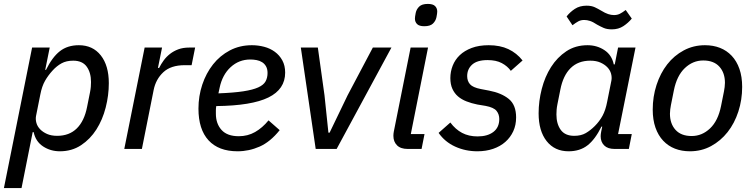

<svg xmlns="http://www.w3.org/2000/svg" viewBox="-28 -761 3858 981"><path d="M136 -518H226L203 -404H207Q239 -469 278 -499.5Q317 -530 375 -530Q446 -530 487 -478Q528 -426 528 -336Q528 -274 512 -211.5Q496 -149 464.5 -99.5Q433 -50 386 -19Q339 12 278 12Q230 12 192 -13Q154 -38 144 -86H139L82 200H-8ZM264 -67Q326 -67 364.5 -105Q403 -143 417 -215L432 -290Q435 -305 436 -317.5Q437 -330 437 -342Q437 -390 415 -420.5Q393 -451 346 -451Q311 -451 286.5 -437.5Q262 -424 241 -401Q218 -376 202 -348Q186 -320 178 -278L156 -168Q153 -151 158 -133Q163 -115 177 -100.5Q191 -86 212.5 -76.5Q234 -67 264 -67Z M607 0 711 -518H800L779 -414H785Q795 -434 808.5 -452.5Q822 -471 840.5 -485.5Q859 -500 883 -509Q907 -518 939 -518H969L951 -428H916Q845 -428 806.5 -392Q768 -356 757 -301L697 0Z M1186 12Q1089 12 1037.5 -44Q986 -100 986 -206Q986 -270 1005.5 -328.5Q1025 -387 1060.5 -432Q1096 -477 1146.5 -503.5Q1197 -530 1259 -530Q1291 -530 1321.5 -522Q1352 -514 1376 -496.5Q1400 -479 1414.5 -452.5Q1429 -426 1429 -390Q1429 -305 1343.5 -263Q1258 -221 1077 -219Q1075 -208 1075 -198Q1075 -188 1075 -180Q1075 -129 1104 -97Q1133 -65 1192 -65Q1238 -65 1275.5 -86.5Q1313 -108 1344 -146L1401 -96Q1353 -36 1298.5 -12Q1244 12 1186 12ZM1251 -457Q1193 -457 1150.5 -418Q1108 -379 1094 -312L1088 -284Q1166 -287 1215 -294.5Q1264 -302 1291.5 -314.5Q1319 -327 1329 -345.5Q1339 -364 1339 -388Q1339 -408 1331.5 -421.5Q1324 -435 1311.5 -443Q1299 -451 1283 -454Q1267 -457 1251 -457Z M1585 0 1509 -518H1596L1630 -274L1650 -83H1656L1748 -274L1877 -518H1972L1692 0Z M2140 -627Q2114 -627 2103 -638Q2092 -649 2092 -666Q2092 -675 2096 -695Q2100 -714 2114 -727.5Q2128 -741 2158 -741Q2184 -741 2195 -730Q2206 -719 2206 -702Q2206 -693 2202 -673Q2198 -654 2184 -640.5Q2170 -627 2140 -627ZM2055 0Q2019 0 2000.5 -18.5Q1982 -37 1982 -67Q1982 -72 1982.5 -77.5Q1983 -83 1984 -88L2070 -518H2159L2071 -76H2141L2126 0Z M2411 12Q2350 12 2297.5 -12Q2245 -36 2213 -82L2273 -135Q2299 -100 2333 -82Q2367 -64 2412 -64Q2463 -64 2493 -87Q2523 -110 2523 -153Q2523 -177 2509 -194.5Q2495 -212 2453 -220L2411 -227Q2381 -233 2355.5 -243Q2330 -253 2312 -268.5Q2294 -284 2283.5 -307Q2273 -330 2273 -362Q2273 -395 2285 -425.5Q2297 -456 2321 -479Q2345 -502 2382 -516Q2419 -530 2469 -530Q2527 -530 2569.5 -510Q2612 -490 2642 -452L2582 -399Q2565 -423 2536 -438.5Q2507 -454 2463 -454Q2410 -454 2384.5 -431Q2359 -408 2359 -372Q2359 -347 2373.5 -330.5Q2388 -314 2429 -306L2471 -298Q2534 -286 2571.5 -255.5Q2609 -225 2609 -161Q2609 -122 2594.5 -90.5Q2580 -59 2554 -36Q2528 -13 2491.5 -0.5Q2455 12 2411 12Z M3112 0Q3077 0 3059 -18Q3041 -36 3041 -65Q3041 -75 3044 -90L3049 -114H3045Q3013 -49 2974 -18.5Q2935 12 2877 12Q2806 12 2765 -40Q2724 -92 2724 -182Q2724 -244 2740 -306.5Q2756 -369 2787.5 -418.5Q2819 -468 2865.5 -499Q2912 -530 2974 -530Q3022 -530 3060 -505Q3098 -480 3108 -432H3113L3130 -518H3219L3130 -76H3200L3185 0ZM2906 -67Q2941 -67 2965 -81Q2989 -95 3011 -117Q3035 -141 3050.5 -169.5Q3066 -198 3074 -240L3096 -350Q3099 -367 3094 -385Q3089 -403 3075 -417.5Q3061 -432 3039.5 -441.5Q3018 -451 2988 -451Q2926 -451 2887.5 -413Q2849 -375 2835 -303L2820 -228Q2817 -213 2816 -200.5Q2815 -188 2815 -176Q2815 -128 2837 -97.5Q2859 -67 2906 -67ZM3098 -611Q3073 -611 3056 -618.5Q3039 -626 3023 -635Q3002 -649 2986.5 -654Q2971 -659 2957 -659Q2940 -659 2927 -652Q2914 -645 2897 -632L2867 -677Q2884 -699 2909 -715.5Q2934 -732 2969 -732Q2994 -732 3011 -724Q3028 -716 3043 -707Q3064 -694 3079.5 -689Q3095 -684 3109 -684Q3126 -684 3139 -690.5Q3152 -697 3169 -710L3200 -666Q3182 -644 3157 -627.5Q3132 -611 3098 -611Z M3497 12Q3455 12 3420.5 -1.5Q3386 -15 3360.5 -42Q3335 -69 3321 -109Q3307 -149 3307 -201Q3307 -267 3326.5 -327Q3346 -387 3381 -432Q3416 -477 3465.5 -503.5Q3515 -530 3574 -530Q3616 -530 3650.5 -516.5Q3685 -503 3710.5 -476Q3736 -449 3750 -409Q3764 -369 3764 -317Q3764 -251 3744.5 -191Q3725 -131 3689.5 -86Q3654 -41 3605 -14.5Q3556 12 3497 12ZM3506 -66Q3559 -66 3600 -105Q3641 -144 3656 -219L3671 -294Q3673 -305 3674.5 -316Q3676 -327 3676 -338Q3676 -389 3647.5 -420.5Q3619 -452 3565 -452Q3512 -452 3471 -413Q3430 -374 3415 -299L3400 -224Q3398 -213 3396.5 -202Q3395 -191 3395 -180Q3395 -129 3423.5 -97.5Q3452 -66 3506 -66Z"/></svg>

Font: IBM Plex Sans Text
Style: Italic
Weight: 450
Italic angle: -11°
Designer: Mike Abbink, Paul van der Laan, Pieter van Rosmalen
Foundry: Bold Monday
Version: Version 3.005